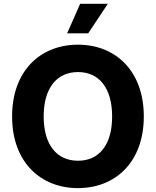

<svg xmlns="http://www.w3.org/2000/svg" viewBox="-20 -970 812 1000"><path d="M386.2 9.8C580.1 9.8 729 -125 729 -363.3C729 -602.5 580.1 -737.3 386.2 -737.3C191.4 -737.3 43 -602.5 43 -363.3C43 -125.5 191.4 9.8 386.2 9.8ZM386.2 -132.8C276.9 -132.8 207.5 -214.4 207.5 -363.3C207.5 -513.2 276.9 -594.7 386.2 -594.7C495.1 -594.7 564 -513.2 564 -363.3C564 -213.9 495.1 -132.8 386.2 -132.8ZM329.6 -796.4H439.5L541.5 -950.2H397.5Z"/></svg>

Font: Raveo
Style: Bold
Weight: 700
Designer: Jakub Foglar, Rasmus Andersson (Inter)
Foundry: Jakubfoglar.com
Version: Version 1.100;Glyphs 3.2.3 (3260)